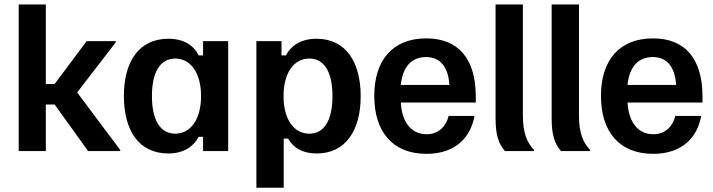

<svg xmlns="http://www.w3.org/2000/svg" viewBox="-20 -687 3242 873"><path d="M188.3 0V-211.7H228.3L380.8 0H526.7V-5L330.8 -266.7L506.7 -495V-500H374.2L228.3 -305H188.3V-666.7H65V0Z M745.8 10.8C817.5 10.8 861.7 -23.3 883.3 -65H903.3V0H1017.5V-500H903.3V-435H883.3C861.7 -479.2 817.5 -510.8 745.8 -510.8C610.8 -510.8 543.3 -405.8 543.3 -250.8C543.3 -97.5 608.3 10.8 745.8 10.8ZM776.7 -79.2C710.8 -79.2 670.8 -137.5 670.8 -250C670.8 -362.5 710.8 -420.8 776.7 -420.8C847.5 -420.8 894.2 -354.2 894.2 -250C894.2 -145.8 847.5 -79.2 776.7 -79.2Z M1270 166.7V-56.7H1290C1313.3 -15.8 1354.2 10.8 1420 10.8C1551.7 10.8 1620 -94.2 1620 -249.2C1620 -402.5 1554.2 -510.8 1419.2 -510.8C1345 -510.8 1301.7 -476.7 1280 -435H1260V-500H1145.8V166.7ZM1386.7 -79.2C1315 -79.2 1269.2 -145.8 1269.2 -250C1269.2 -354.2 1315 -420.8 1386.7 -420.8C1452.5 -420.8 1491.7 -362.5 1491.7 -250C1491.7 -137.5 1452.5 -79.2 1386.7 -79.2Z M1919.2 12.5C2054.2 12.5 2120.8 -65.8 2137.5 -160H2020C2008.3 -113.3 1975 -76.7 1920 -76.7C1848.3 -76.7 1807.5 -133.3 1802.5 -220.8H2143.3V-248.3C2143.3 -420.8 2063.3 -512.5 1918.3 -512.5C1764.2 -512.5 1681.7 -411.7 1681.7 -250.8C1681.7 -89.2 1764.2 12.5 1919.2 12.5ZM1802.5 -300.8C1810.8 -384.2 1851.7 -427.5 1917.5 -427.5C1982.5 -427.5 2018.3 -381.7 2023.3 -300.8Z M2408.3 0V-5C2378.3 -36.7 2357.5 -77.5 2357.5 -162.5V-666.7H2233.3V-149.2C2233.3 -73.3 2246.7 -34.2 2275.8 0Z M2663.3 0V-5C2633.3 -36.7 2612.5 -77.5 2612.5 -162.5V-666.7H2488.3V-149.2C2488.3 -73.3 2501.7 -34.2 2530.8 0Z M2950 12.5C3085 12.5 3151.7 -65.8 3168.3 -160H3050.8C3039.2 -113.3 3005.8 -76.7 2950.8 -76.7C2879.2 -76.7 2838.3 -133.3 2833.3 -220.8H3174.2V-248.3C3174.2 -420.8 3094.2 -512.5 2949.2 -512.5C2795 -512.5 2712.5 -411.7 2712.5 -250.8C2712.5 -89.2 2795 12.5 2950 12.5ZM2833.3 -300.8C2841.7 -384.2 2882.5 -427.5 2948.3 -427.5C3013.3 -427.5 3049.2 -381.7 3054.2 -300.8Z"/></svg>

Font: Familjen Grotesk SemiBold
Style: Regular
Weight: 600
Designer: Anders Wikstroem, Jonas Baeckman, Matilda Gysing, Kristian Moeller
Foundry: Familjen STHLM AB
Version: Version 2.000